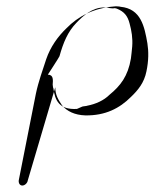

<svg xmlns="http://www.w3.org/2000/svg" viewBox="-20 -462 479 594"><path d="M66 96 151 -192C151 -167 161 -153 172 -136C187 -118 211 -106 244 -105C306 -104 350 -127 385 -162C407 -183 426 -206 433 -241C440 -274 440 -303 436 -328C427 -380 416 -435 353 -441C352 -442 336 -443 333 -442C270 -437 222 -412 185 -374C159 -349 136 -317 123 -279C112 -245 99 -210 91 -172L38 96C37 104 41 112 49 112C57 112 65 104 66 96ZM128 -231C128 -231 165 -288 164 -288C176 -331 190 -364 216 -391C237 -413 265 -439 303 -439C305 -439 309 -439 315 -438C314 -437 330 -436 330 -436C333 -437 337 -437 342 -435C364 -426 375 -413 381 -389C387 -367 391 -344 389 -318L387 -298C387 -298 385 -282 385 -281C376 -226 352 -196 319 -169C301 -151 276 -140 250 -135C250 -134 234 -133 234 -132C229 -130 223 -127 218 -125C163 -122 150 -151 145 -190C144 -188 143 -202 143 -200C144 -214 146 -231 128 -231Z"/></svg>

Font: Photofail
Style: It
Weight: 400
Foundry: Cannot Into Space Fonts
Version: Version 0.97